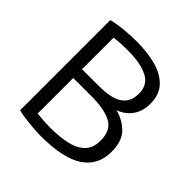

<svg xmlns="http://www.w3.org/2000/svg" viewBox="-185 -849 1004 1004"><g transform="rotate(45 317.5 -346.5)"><path d="M262 6Q238 6 205.5 3.5Q173 1 142 -3Q111 -7 89 -13V-680Q127 -690 177 -694.5Q227 -699 266 -699Q343 -699 406.5 -682.5Q470 -666 508.5 -626.5Q547 -587 547 -518Q547 -464 519.5 -425Q492 -386 445 -370Q505 -354 543 -314.5Q581 -275 581 -197Q581 -97 502.5 -45.5Q424 6 262 6ZM166 -394H292Q342 -394 381.5 -404Q421 -414 444 -440.5Q467 -467 467 -515Q467 -580 412.5 -606.5Q358 -633 269 -633Q201 -633 166 -627ZM270 -60Q330 -60 382.5 -71Q435 -82 467 -112Q499 -142 499 -198Q499 -275 447 -302Q395 -329 305 -329H166V-66Q182 -64 211 -62Q240 -60 270 -60Z"/></g></svg>

Font: Ubuntu Sans
Style: Regular
Weight: 400
Designer: Dalton Maag Ltd
Foundry: Dalton Maag Ltd
Version: Version 1.006; ttfautohint (v1.8.4.7-5d5b)